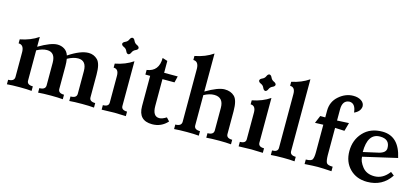

<svg xmlns="http://www.w3.org/2000/svg" viewBox="-62 -1286 3933 1800"><g transform="rotate(15 1904.5 -386.0)"><path d="M884.3 0Q837.9 -4.4 769.5 -4.4Q690.4 -4.4 644.5 0V-43.9Q702.6 -43.9 704.1 -84.5V-306.2Q703.6 -407.2 623 -407.2Q576.7 -407.2 519.5 -376Q524.9 -345.7 524.9 -305.7V-84.5Q524.9 -43.9 581.5 -43.9V0Q535.2 -4.4 466.8 -4.4Q387.7 -4.4 341.8 0V-43.9Q399.9 -43.9 401.4 -84.5V-306.2Q400.9 -407.2 320.3 -407.2Q275.4 -407.2 221.7 -378.4V-84.5Q221.7 -43.9 278.8 -43.9V0Q232.4 -4.4 164.1 -4.4Q85 -4.4 39.1 0V-43.9Q96.7 -43.9 99.1 -84.5V-331.1Q96.7 -398.9 45.9 -398.9V-438Q148.4 -457.5 222.2 -508.8L221.7 -413.1Q338.9 -482.4 401.9 -482.4Q439.5 -482.4 469.5 -463.6Q499.5 -444.8 512.2 -406.2Q627 -482.4 704.6 -482.4Q755.4 -482.4 791.5 -447Q827.6 -411.6 827.6 -305.7V-84.5Q827.6 -43.9 884.3 -43.9Z M1064.5 -566.4Q1048.8 -567.9 1039.6 -590.1Q1030.3 -612.3 1008.1 -621.6Q985.8 -630.9 984.4 -646.5Q985.8 -662.1 1008.1 -671.6Q1030.3 -681.2 1039.6 -702.9Q1048.8 -724.6 1064.5 -726.1Q1080.1 -724.6 1089.6 -702.9Q1099.1 -681.2 1120.8 -671.6Q1142.6 -662.1 1144 -646.5Q1142.6 -630.9 1120.8 -621.6Q1099.1 -612.3 1089.6 -590.1Q1080.1 -567.9 1064.5 -566.4ZM1193.4 0 1081.1 -3.4 958.5 0V-43.9Q1015.1 -43.9 1015.1 -84V-343.3Q1015.1 -409.7 965.3 -409.7V-448.7Q1065.9 -468.3 1138.2 -518.1Q1137.7 -408.7 1137.7 -84Q1137.7 -43.9 1193.4 -43.9Z M1449.7 9.8Q1315.9 9.8 1315.9 -129.4V-423.8H1269.5V-468.8Q1385.7 -485.4 1385.7 -616.2L1435.1 -600.6V-485.4H1566.9L1552.2 -423.8H1435.1V-165Q1435.1 -63 1500 -63Q1527.8 -63 1568.4 -88.4L1598.1 -56.6Q1538.6 9.8 1449.7 9.8Z M2213.9 0Q2167.5 -4.4 2099.1 -4.4Q2020 -4.4 1974.1 0V-43.9Q2032.2 -43.9 2033.7 -84.5V-306.2Q2033.2 -407.2 1942.9 -407.2Q1897.9 -407.2 1844.2 -378.4V-84.5Q1844.2 -43.9 1901.4 -43.9V0Q1855 -4.4 1786.6 -4.4Q1707.5 -4.4 1661.6 0V-43.9Q1719.2 -43.9 1721.7 -84.5V-604.5Q1719.2 -672.4 1668.5 -672.4V-711.4Q1771 -731 1844.7 -782.2L1844.2 -413.1Q1961.4 -482.4 2024.4 -482.4Q2085 -482.4 2121.1 -447Q2157.2 -411.6 2157.2 -305.7V-84.5Q2157.2 -43.9 2213.9 -43.9Z M2394 -566.4Q2378.4 -567.9 2369.1 -590.1Q2359.9 -612.3 2337.6 -621.6Q2315.4 -630.9 2314 -646.5Q2315.4 -662.1 2337.6 -671.6Q2359.9 -681.2 2369.1 -702.9Q2378.4 -724.6 2394 -726.1Q2409.7 -724.6 2419.2 -702.9Q2428.7 -681.2 2450.4 -671.6Q2472.2 -662.1 2473.6 -646.5Q2472.2 -630.9 2450.4 -621.6Q2428.7 -612.3 2419.2 -590.1Q2409.7 -567.9 2394 -566.4ZM2522.9 0 2410.6 -3.4 2288.1 0V-43.9Q2344.7 -43.9 2344.7 -84V-343.3Q2344.7 -409.7 2294.9 -409.7V-448.7Q2395.5 -468.3 2467.8 -518.1Q2467.3 -408.7 2467.3 -84Q2467.3 -43.9 2522.9 -43.9Z M2830.6 0Q2785.2 -4.4 2718.3 -4.4Q2645.5 -4.4 2600.6 0V-43.9Q2657.2 -43.9 2657.2 -84V-606.9Q2657.2 -673.3 2607.4 -673.3V-712.4Q2703.1 -731.9 2775.4 -781.7Q2774.9 -672.4 2774.9 -84Q2774.9 -43.9 2830.6 -43.9Z M3189 0Q3100.1 -5.9 3055.2 -5.9Q3018.1 -5.9 2928.2 0V-43.9Q2981.4 -43.9 2991.9 -64.9Q3002.4 -85.9 3002.4 -134.8V-401.4L2922.4 -398.4L2953.6 -472.7H3002.4V-537.1Q3002.4 -625 3066.4 -680.7Q3130.4 -736.3 3205.6 -736.3Q3252.4 -736.3 3283.2 -715.8Q3314 -695.3 3314 -661.1Q3309.1 -611.3 3251.5 -585.9Q3242.7 -673.8 3183.1 -673.8Q3116.7 -668.9 3116.7 -581.1V-472.7L3231 -478.5L3208.5 -397.5L3116.7 -401.4V-135.7Q3117.7 -84 3127.9 -64Q3138.2 -43.9 3189 -43.9Z M3535.6 9.8Q3432.6 9.8 3367.4 -55.7Q3302.2 -121.1 3302.2 -226.6Q3302.2 -335 3370.6 -408.7Q3439 -482.4 3555.7 -482.4Q3717.3 -482.4 3760.7 -281.7L3430.7 -205.6Q3430.7 -161.6 3470.9 -110.1Q3511.2 -58.6 3588.4 -58.6Q3671.4 -58.6 3730.5 -138.2L3764.2 -111.8Q3684.6 9.8 3535.6 9.8ZM3425.8 -250 3571.3 -282.7Q3640.6 -298.8 3640.6 -344.7Q3640.6 -432.1 3545.9 -432.1Q3425.8 -432.1 3425.8 -250Z"/></g></svg>

Font: Kelvinch
Style: Bold
Weight: 700
Designer: Paul James Miller
Foundry: High-Logic / Made with FontCreator
Version: Version 3.501;March 28, 2021;FontCreator 13.0.0.2683 64-bit